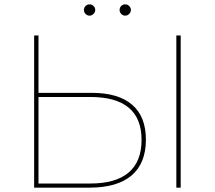

<svg xmlns="http://www.w3.org/2000/svg" viewBox="-20 -863 988 883"><path d="M402 -436Q524 -436 587.5 -381.5Q651 -327 651 -221Q651 -112 585 -56Q519 0 391 0H137V-700H157V-436ZM395 -19Q512 -19 571.5 -69.5Q631 -120 631 -220Q631 -417 395 -417H157V-19ZM791 -700H811V0H791ZM556 -791Q545 -791 537.5 -799Q530 -807 530 -817Q530 -828 537.5 -835.5Q545 -843 556 -843Q566 -843 574 -835.5Q582 -828 582 -817Q582 -807 574 -799Q566 -791 556 -791ZM392 -791Q381 -791 373.5 -799Q366 -807 366 -817Q366 -828 373.5 -835.5Q381 -843 392 -843Q402 -843 410 -835.5Q418 -828 418 -817Q418 -807 410 -799Q402 -791 392 -791Z"/></svg>

Font: Montserrat
Style: Regular
Weight: 400
Designer: Julieta Ulanovsky
Foundry: Julieta Ulanovsky
Version: Version 8.000